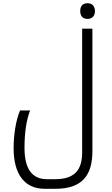

<svg xmlns="http://www.w3.org/2000/svg" viewBox="-20 -939 697 1199"><path d="M527 -821C555 -821 573 -839 573 -870C573 -901 554 -919 527 -919C498 -919 481 -903 481 -870C481 -837 498 -821 527 -821ZM259 240H326C488 240 557 161 557 6V-760H493V12C493 129 440 180 323 180H273C177 180 133 111 133 -16C133 -110 145 -192 168 -249H105C78 -185 65 -93 65 -13C65 148 133 240 259 240Z"/></svg>

Font: Noto Kufi Arabic Light
Style: Regular
Weight: 300
Designer: Monotype Design Team, David Williams, Khaled Hosny
Foundry: Google LLC
Version: Version 2.109